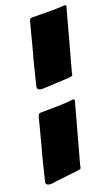

<svg xmlns="http://www.w3.org/2000/svg" viewBox="-92 -802 477 904"><g transform="rotate(-10 146.5 -350.5)"><path d="M87.9 -407.2Q90.8 -452.1 92.8 -478.3Q94.7 -504.4 95.7 -518.6Q96.7 -532.7 97.2 -538.3Q97.7 -543.9 98.1 -548.1Q98.6 -552.2 99.4 -558.3Q100.1 -564.5 101.3 -579.8Q102.5 -595.2 104.7 -623.3Q106.9 -651.4 110.8 -699.2Q111.8 -714.8 114 -721.4Q116.2 -728 125 -729.5Q166 -736.3 206.1 -742.9Q246.1 -749.5 287.6 -759.8L293 -754.9L264.2 -443.8V-432.6Q264.2 -428.7 260.7 -425.5Q257.3 -422.4 244.6 -419.4L138.2 -395Q132.8 -394.5 123 -391.8Q113.3 -389.2 105 -389.2Q98.1 -389.2 93 -392.6Q87.9 -396 87.9 -404.3ZM50.3 41Q53.2 -3.9 55.2 -30Q57.1 -56.2 58.1 -70.3Q59.1 -84.5 59.6 -90.1Q60.1 -95.7 60.5 -99.9Q61 -104 61.8 -110.1Q62.5 -116.2 63.7 -131.6Q64.9 -147 67.1 -175Q69.3 -203.1 73.2 -251Q74.2 -267.1 76.4 -273.2Q78.6 -279.3 87.4 -281.2Q128.4 -289.1 168.5 -296.6Q208.5 -304.2 250 -316.4L255.4 -311.5L226.6 -5.4V5.9Q226.6 10.7 223.4 12.9Q220.2 15.1 207 19L98.6 51.3Q93.3 52.7 85.2 55.9Q77.1 59.1 68.8 59.1Q61 59.1 55.7 56.2Q50.3 53.2 50.3 43.9Z"/></g></svg>

Font: Carter One
Style: Regular
Weight: 400
Designer: vernon adams
Foundry: vernon adams
Version: Version 1.000